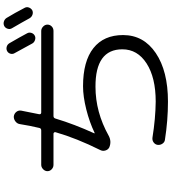

<svg xmlns="http://www.w3.org/2000/svg" viewBox="35 -915 930 1040"><g transform="rotate(-90 500.0 -395.0)"><path d="M786.1 -808.6Q821.3 -748 839.8 -712.9Q845.7 -702.1 841.8 -689.9Q837.9 -677.7 827.1 -671.9Q816.4 -666 803.2 -670.4Q790 -674.8 784.2 -685.5Q737.3 -770.5 732.4 -780.3Q725.6 -791 729 -803.2Q732.4 -815.4 743.2 -821.3Q753.9 -827.1 766.6 -823.7Q779.3 -820.3 786.1 -808.6ZM922.9 -824.2Q949.2 -781.2 977.5 -726.6Q983.4 -715.8 979.5 -704.1Q975.6 -692.4 964.8 -685.5Q953.1 -679.7 940.4 -684.1Q927.7 -688.5 920.9 -700.2Q901.4 -736.3 867.2 -794.9Q860.4 -805.7 864.3 -818.4Q868.2 -831.1 878.9 -836.9Q890.6 -842.8 903.3 -838.9Q916 -835 922.9 -824.2ZM127 -570.3Q113.3 -570.3 103 -580.1Q92.8 -589.8 92.8 -603Q92.8 -616.2 103.5 -626.5Q114.3 -636.7 127 -636.7H313.5Q325.2 -636.7 327.1 -647.5Q338.9 -696.3 347.7 -752Q349.6 -766.6 362.3 -776.4Q375 -786.1 389.6 -785.2Q404.3 -783.2 413.6 -772Q422.9 -760.7 420.9 -746.1Q413.1 -703.1 401.4 -648.4Q399.4 -637.7 410.2 -636.7H852.5Q865.2 -636.7 876 -626.5Q886.7 -616.2 886.7 -603Q886.7 -589.8 877 -580.1Q867.2 -570.3 852.5 -570.3H391.6Q380.9 -570.3 377.9 -559.6Q346.7 -456.1 297.9 -349.6V-347.7H300.8Q357.4 -375 427.2 -392.6Q497.1 -410.2 552.7 -410.2Q688.5 -410.2 759.3 -354Q830.1 -297.9 830.1 -193.4Q830.1 -82 732.4 -16.1Q634.8 49.8 469.7 49.8Q367.2 49.8 261.7 33.2Q249 31.2 241.2 19Q233.4 6.8 235.4 -6.8Q237.3 -19.5 248.5 -27.8Q259.8 -36.1 274.4 -34.2Q377.9 -17.6 469.7 -16.6Q599.6 -16.6 676.3 -65.9Q752.9 -115.2 752.9 -197.3Q752.9 -343.8 549.8 -342.8Q413.1 -342.8 285.2 -271.5Q254.9 -254.9 222.7 -267.6Q210 -273.4 205.1 -288.1Q200.2 -302.7 207 -316.4Q271.5 -446.3 303.7 -558.6Q305.7 -562.5 302.7 -566.4Q299.8 -570.3 295.9 -570.3Z"/></g></svg>

Font: Rounded-X Mgen+ 1mn regular
Style: Regular
Weight: 400
Designer: [Source Han Sans]
Ryoko NISHIZUKA  (kana & ideographs); Paul D. Hunt (Latin, Greek & Cyrillic); Wenlong ZHANG  (bopomofo
Version: Version 1.059.20150602